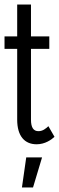

<svg xmlns="http://www.w3.org/2000/svg" viewBox="-26 -626 261 849"><path d="M144 -46C122 -46 111 -62 111 -97V-410H192V-465H111V-606H50V-465H-6V-410H50V-97C50 -24 83 12 136 12C173 12 201 -8 215 -21L188 -68C176 -57 163 -46 144 -46ZM160 70H90L71 203H120Z"/></svg>

Font: Stint Ultra Condensed
Style: Regular
Weight: 400
Width: 1
Designer: Astigmatic (AOETI)
Foundry: Astigmatic (AOETI)
Version: Version 1.000